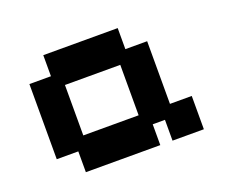

<svg xmlns="http://www.w3.org/2000/svg" viewBox="-87 -597 865 737"><g transform="rotate(-20 346.0 -228.0)"><path d="M149 11V-74H61V-381H149V-467H453V-381H542V-125H631V11H503V-74H453V11ZM188 -125H414V-331H188Z"/></g></svg>

Font: Pixelify Sans
Style: Bold
Weight: 700
Designer: Stefie Justprince
Foundry: Typecalism Foundryline
Version: Version 1.000